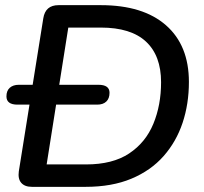

<svg xmlns="http://www.w3.org/2000/svg" viewBox="-20 -725 791 745"><path d="M104 0Q76 0 62.5 -15.5Q49 -31 53 -60L148 -654Q156 -705 207 -705H371Q535 -705 624 -627Q713 -549 713 -407Q713 -322 688.5 -248.5Q664 -175 614.5 -119Q565 -63 489.5 -31.5Q414 0 312 0ZM161 -87H314Q417 -87 481 -129.5Q545 -172 575 -244.5Q605 -317 605 -406Q605 -509 546.5 -563.5Q488 -618 371 -618H245ZM48 -319Q5 -319 5 -351Q5 -373 18 -384.5Q31 -396 53 -396H362Q405 -396 405 -365Q405 -343 392.5 -331Q380 -319 357 -319Z"/></svg>

Font: Nunito SemiBold
Style: Italic
Weight: 600
Italic angle: -9°
Designer: Vernon Adams
Foundry: Vernon Adams
Version: Version 3.601; ttfautohint (v1.8.2.53-6de2)